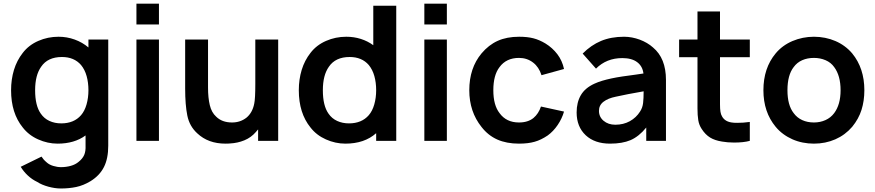

<svg xmlns="http://www.w3.org/2000/svg" viewBox="-20 -782 4860 1066"><path d="M581 -562.5V27Q581 98 557.2 145.2Q533.5 192.5 482.5 224Q442.5 248 403 256.2Q363.5 264.5 317.5 264.5Q285.5 264.5 248.5 254.5Q230.5 249.5 215 243Q199.5 236.5 186.5 228Q158 214.5 134.2 192.2Q110.5 170 95 144L210.5 87.5Q215.5 95.5 222.2 103.2Q229 111 238.5 119Q253 132.5 275.5 139.2Q298 146 318.5 146Q347 146 373 138.8Q399 131.5 416.5 116.5Q438.5 99 447.5 78.2Q456.5 57.5 455 25V-30Q393 15.5 300 15.5Q244.5 15.5 192 -8Q140 -31 106.5 -74Q41.5 -154 41.5 -281Q41.5 -341 57.5 -393.8Q73.5 -446.5 106.5 -488.5Q140 -532 193 -555Q245.5 -578 305 -578Q351.5 -578 394.5 -562.5Q437.5 -547 471 -518.5V-562.5ZM430 -142.5Q450 -165.5 460.5 -202.2Q471 -239 471 -281Q471 -323.5 461 -359.5Q451 -395.5 430 -421Q391.5 -465.5 324 -465.5Q245 -465.5 208.5 -411.5Q175 -364.5 175 -281Q175 -195 206.5 -151Q225 -124 254.5 -110.5Q284 -97 320 -97Q390.5 -97 430 -142.5Z M862.5 -761.5V-646H737.5V-761.5ZM862.5 -562.5V0H737.5V-562.5Z M1524.5 -562.5V0H1413V-63.5L1400.5 -49Q1374.5 -18.5 1336.8 -3Q1299 12.5 1257 14.5Q1253 15 1246.8 15.2Q1240.5 15.5 1232 15.5Q1136 15.5 1075.5 -41.5Q1032 -81 1020 -140.5Q1008 -199.5 1008 -290.5V-562.5H1135V-296Q1135 -239 1144.8 -198.2Q1154.5 -157.5 1180 -134.5Q1212.5 -102 1268.5 -102Q1313.5 -102 1347.5 -128Q1381.5 -155.5 1391.5 -206.5Q1397.5 -233.5 1397.5 -316.5V-317.5V-562.5Z M2180 -750V0H2068.5V-42.5Q2003.5 15.5 1897.5 15.5Q1842 15.5 1789.5 -8Q1737.5 -31 1704 -74Q1639 -154 1639 -281Q1639 -341 1655 -393.8Q1671 -446.5 1704 -488.5Q1737.5 -532 1790.5 -555Q1843 -578 1902.5 -578Q1945 -578 1983 -566Q2021 -554 2052.5 -531V-750ZM2068.5 -281Q2068.5 -323.5 2058.5 -359.5Q2048.5 -395.5 2027.5 -421Q1989 -465.5 1921.5 -465.5Q1842.5 -465.5 1806 -411.5Q1772.5 -364.5 1772.5 -281Q1772.5 -195 1804 -151Q1822.5 -124 1852 -110.5Q1881.5 -97 1917.5 -97Q1988 -97 2027.5 -142.5Q2047.5 -165.5 2058 -202.2Q2068.5 -239 2068.5 -281Z M2461 -761.5V-646H2336V-761.5ZM2461 -562.5V0H2336V-562.5Z M2986.5 -364.5Q2972 -410 2940 -434.5Q2906.5 -460.5 2861.5 -460.5Q2791 -460.5 2753.5 -409.5Q2719 -365 2719 -281Q2719 -198 2753.5 -154Q2791 -102 2861.5 -102Q2911 -102 2942 -127Q2970 -150.5 2983.5 -190.5L3111.5 -162.5Q3100 -123 3076.2 -88Q3052.5 -53 3021 -30Q3002.5 -17.5 2984.5 -8.8Q2966.5 0 2948.5 5Q2912.5 15.5 2861.5 15.5Q2792.5 15.5 2741.2 -7.2Q2690 -30 2653.5 -77Q2585.5 -162 2585.5 -281Q2585.5 -404 2653.5 -485.5Q2693 -532.5 2743.2 -555.2Q2793.5 -578 2862.5 -578Q2908 -578 2941 -569.5Q2974.5 -561 3008.5 -540.5Q3047.5 -516.5 3074.5 -481Q3101.5 -445.5 3111.5 -399Z M3568 0V-74Q3528 -24.5 3481 -4Q3435 15.5 3367 15.5Q3282 15.5 3232 -31Q3181.5 -78.5 3181.5 -157.5Q3181.5 -213.5 3204.8 -253.5Q3228 -293.5 3280.5 -317.5Q3300 -326.5 3323.2 -333.5Q3346.5 -340.5 3374.5 -346.5Q3402.5 -352.5 3435.8 -357.5Q3469 -362.5 3508.5 -367.5L3552.5 -374Q3547.5 -414.5 3517.5 -437Q3487.5 -459.5 3435 -459.5Q3347.5 -459.5 3289 -401L3215 -484.5Q3261.5 -531.5 3317.2 -554.8Q3373 -578 3445 -578Q3467 -578 3489.2 -573.8Q3511.5 -569.5 3532.2 -561.8Q3553 -554 3571.8 -543Q3590.5 -532 3605.5 -518.5Q3677.5 -458.5 3677.5 -338.5V0ZM3553.5 -275Q3458.5 -258.5 3398.5 -245Q3356 -236.5 3330.8 -217.2Q3305.5 -198 3305.5 -166.5Q3305.5 -133 3331 -111.5Q3357 -89.5 3396 -89.5Q3441.5 -89.5 3477 -109.2Q3512.5 -129 3533.5 -162.5Q3547.5 -183.5 3550.5 -210Q3553.5 -235.5 3553.5 -275Z M3977.5 -236.5V-203Q3977.5 -177.5 3980 -161.8Q3982.5 -146 3989 -135.5Q4006 -104.5 4050.5 -101Q4054 -100.5 4060 -100.2Q4066 -100 4074.5 -100Q4090.5 -100 4107.5 -101.2Q4124.5 -102.5 4143 -105V0Q4108.5 9.5 4055.5 9.5Q4036.5 9.5 4020 8Q4003.5 6.5 3989 4Q3949.5 -2 3922.8 -18.2Q3896 -34.5 3875.5 -66.5Q3861 -88.5 3856.8 -115Q3852.5 -141.5 3852.5 -180V-230V-464.5H3750.5V-562.5H3852.5V-718.5H3977.5V-562.5H4143V-464.5H3977.5Z M4286.5 -78Q4218.5 -160 4218.5 -281Q4218.5 -404 4286.5 -485.5Q4323.5 -530 4379.5 -554Q4436.5 -578 4499 -578Q4530.5 -578 4560.8 -572Q4591 -566 4618.2 -554.2Q4645.5 -542.5 4669 -525.2Q4692.5 -508 4711.5 -485.5Q4779 -403 4779 -281Q4779 -222 4763.2 -172Q4747.5 -122 4711.5 -78Q4672.5 -32.5 4617.8 -8.5Q4563 15.5 4499 15.5Q4467.5 15.5 4437.2 9.5Q4407 3.5 4379.8 -8.5Q4352.5 -20.5 4328.8 -38Q4305 -55.5 4286.5 -78ZM4611.5 -409.5Q4593.5 -435 4563.5 -447.8Q4533.5 -460.5 4499 -460.5Q4463 -460.5 4434 -447.8Q4405 -435 4386.5 -409.5Q4352 -365 4352 -281Q4352 -198 4386.5 -154Q4405 -128.5 4434 -115.2Q4463 -102 4499 -102Q4533.5 -102 4563 -115.2Q4592.5 -128.5 4611.5 -154Q4647 -201.5 4647 -281Q4647 -362 4611.5 -409.5Z"/></svg>

Font: Russisch Sans
Style: Bold
Weight: 700
Designer: Michael Sharanda (font) & Cristiano Sobral (main changes)
Foundry: Michael Sharanda
Version: Version 2.00;September 8, 2020;FontCreator 13.0.0.2681 64-bi